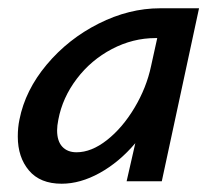

<svg xmlns="http://www.w3.org/2000/svg" viewBox="-20 -438 522 464"><path d="M461 -418 371 0H286L307 -92Q268 -46 221 -20Q174 6 129 6Q77 6 50 -26Q23 -58 23 -108Q23 -130 27 -149Q41 -220 93 -282Q145 -344 218.5 -381Q292 -418 367 -418ZM345 -278 360 -346H356Q301 -346 250.5 -319.5Q200 -293 165.5 -247.5Q131 -202 121 -149Q118 -134 118 -123Q118 -97 130.5 -83.5Q143 -70 165 -70Q201 -70 238.5 -99.5Q276 -129 305 -177.5Q334 -226 345 -278Z"/></svg>

Font: Ysabeau Semibold
Style: Italic
Weight: 600
Italic angle: -12°
Designer: Christian Thalmann (Catharsis Fonts)
Version: Version 0.003